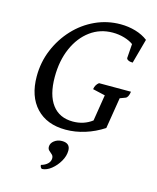

<svg xmlns="http://www.w3.org/2000/svg" viewBox="-133 -746 903 1103"><g transform="rotate(15 319.0 -195.0)"><path d="M158 -265Q158 -158 201 -101Q244 -44 324 -44Q389 -44 438 -81L463 -237L389 -254Q393 -281 413 -296H603Q598 -261 582 -255L550 -243L520 -58Q468 -24 410.5 -6Q353 12 296 12Q184 12 120.5 -55.5Q57 -123 57 -242Q57 -326 88 -400.5Q119 -475 172.5 -532.5Q226 -590 296.5 -622.5Q367 -655 446 -655Q493 -655 535.5 -642.5Q578 -630 609 -606L569 -460Q552 -460 542 -465.5Q532 -471 532 -478L538 -562Q516 -578 483.5 -587.5Q451 -597 415 -597Q340 -597 282 -554.5Q224 -512 191 -437Q158 -362 158 -265ZM223 265Q212 258 212 244Q237 237 251 223Q265 209 265 191Q265 177 256 169Q247 161 238 153Q229 145 229 131Q229 110 248.5 95Q268 80 294 80Q343 80 343 124Q343 156 324.5 188Q306 220 278.5 242Q251 264 223 265Z"/></g></svg>

Font: Petrona Medium
Style: Italic
Weight: 500
Italic angle: -9°
Designer: Ringo R. Seeber
Foundry: Ringo R. Seeber
Version: Version 2.001; ttfautohint (v1.8.3)